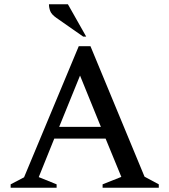

<svg xmlns="http://www.w3.org/2000/svg" viewBox="-20 -882 796 902"><path d="M30 0V-16L93 -49L350 -665H405L659 -52L726 -16V0H462V-16L550 -51L476 -231H235L162 -50L246 -16V0ZM258 -286H454L356 -527ZM371 -710 245 -798Q222 -814 216 -830Q210 -846 210 -862H299L385 -710Z"/></svg>

Font: Spectral Medium
Style: Regular
Weight: 500
Designer: Jean-Baptiste Levee
Foundry: Production Type
Version: Version 2.001